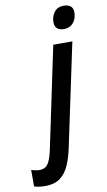

<svg xmlns="http://www.w3.org/2000/svg" viewBox="-234 -800 609 1090"><g transform="rotate(-10 70.5 -255.0)"><path d="M196 -619Q142 -619 142 -668Q142 -700 160.5 -725Q179 -750 215 -750Q240 -750 254.5 -738.5Q269 -727 269 -702Q269 -667 249 -643Q229 -619 196 -619ZM-64 240Q-81 240 -97.5 238Q-114 236 -128 231V136Q-117 140 -104 142.5Q-91 145 -80 145Q-49 145 -32.5 122Q-16 99 -4 43L119 -542H229L103 53Q91 109 72 151Q53 193 21 216.5Q-11 240 -64 240Z"/></g></svg>

Font: Noto Sans Condensed SemiBold
Style: Italic
Weight: 600
Width: 3
Italic angle: -12°
Designer: Monotype Design Team
Foundry: Monotype Imaging Inc.
Version: Version 2.013; ttfautohint (v1.8.4.7-5d5b)